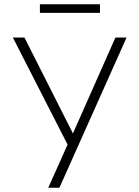

<svg xmlns="http://www.w3.org/2000/svg" viewBox="-20 -875 650 895"><path d="M295 -201 40 -700H94L320 -253L518 -700H570L257 0H205ZM166 -855H446V-815H166Z"/></svg>

Font: PT Root UI Web Light
Style: Regular
Weight: 300
Designer: Vitaly Kuzmin
Foundry: ParaType Ltd.
Version: Version 1.000W